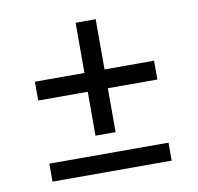

<svg xmlns="http://www.w3.org/2000/svg" viewBox="-63 -617 646 628"><g transform="rotate(-10 260.5 -302.5)"><path d="M62.5 -322.9V-385.4H227.1V-552.1H293.8V-385.4H458.3V-322.9H293.8V-177.1H227.1V-322.9ZM62.5 -53.5V-113.2H458.3V-53.5Z"/></g></svg>

Font: co2trust
Style: Regular
Weight: 400
Designer: Kristian Moeller
Foundry: Dicotype
Version: Version 1.000